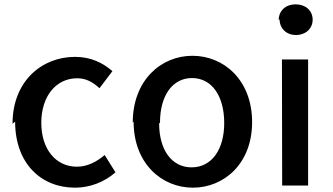

<svg xmlns="http://www.w3.org/2000/svg" viewBox="-20 -823 1542 888"><path d="M50 -260C50 -67 170 45 327 45C393 45 461 21 514 -26L464 -106C429 -76 385 -52 336 -52C238 -52 171 -133 171 -255C171 -379 240 -461 337 -461C377 -461 409 -444 440 -415L500 -494C457 -531 402 -560 327 -560C173 -560 38 -447 38 -251Z M598 -260C598 -67 728 45 872 45C1016 45 1146 -66 1146 -258C1146 -453 1015 -565 870 -565C725 -565 594 -452 594 -256ZM720 -256C720 -380 777 -462 868 -462C960 -462 1017 -379 1017 -254C1017 -131 959 -49 866 -49C774 -49 716 -130 716 -252Z M1273 -734C1273 -691 1305 -661 1349 -661C1393 -661 1426 -690 1426 -732C1426 -775 1392 -803 1347 -803C1302 -803 1269 -774 1269 -730ZM1285 35H1405V-548H1284Z"/></svg>

Font: GenEiGothic-pro-SemiBold
Style: Regular
Weight: 500
Designer: Ryoko NISHIZUKA (kana & ideographs); Paul D. Hunt (Latin, Greek & Cyrillic); Wenlong ZHANG (bopomofo); Sandoll Communica
Foundry: Adobe Systems Incorporated; o_tamon
Version: Version 1.000.140830